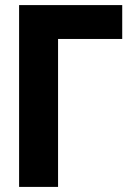

<svg xmlns="http://www.w3.org/2000/svg" viewBox="-20 -734 540 754"><path d="M55 0V-714H460V-581H208V0Z"/></svg>

Font: Noto Sans Mono ExtraCondensed Black
Style: Regular
Weight: 900
Width: 2
Designer: Monotype Design Team
Foundry: Monotype Imaging Inc.
Version: Version 2.014